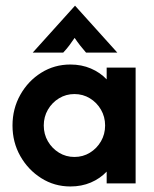

<svg xmlns="http://www.w3.org/2000/svg" viewBox="-20 -660 554 691"><path d="M233.3 11.1Q175.7 11.1 128.5 -18.8Q81.2 -48.6 53.1 -98.3Q25 -147.9 25 -208.3Q25 -268.8 53.1 -318.8Q81.2 -368.8 128.5 -398.3Q175.7 -427.8 233.3 -427.8Q273.6 -427.8 306.9 -413.5Q340.3 -399.3 363.9 -374.3V-416.7H468.1V0H363.9V-42.4Q340.3 -17.4 306.9 -3.1Q273.6 11.1 233.3 11.1ZM247.9 -95.1Q278.5 -95.1 303.5 -110.4Q328.5 -125.7 343.4 -151.4Q358.3 -177.1 358.3 -208.3Q358.3 -239.6 343.4 -265.3Q328.5 -291 303.5 -306.2Q278.5 -321.5 247.9 -321.5Q217.4 -321.5 192.4 -306.2Q167.4 -291 152.4 -265.3Q137.5 -239.6 137.5 -208.3Q137.5 -177.1 152.4 -151.4Q167.4 -125.7 192.4 -110.4Q217.4 -95.1 247.9 -95.1ZM97.9 -470.8 250 -639.6 402.1 -470.8H289.6Q278.5 -483.3 268.8 -495.8Q259 -508.3 248.6 -523.6Q238.2 -508.3 228.8 -495.8Q219.4 -483.3 207.6 -470.8Z"/></svg>

Font: co2trust
Style: Bold
Weight: 700
Designer: Kristian Moeller
Foundry: Dicotype
Version: Version 1.000